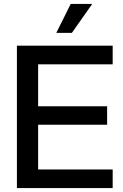

<svg xmlns="http://www.w3.org/2000/svg" viewBox="-20 -961 629 981"><path d="M66.4 0V-727.5H555.7V-632.3H174.8V-418H527.3V-323.7H174.8V-95.2H555.7V0ZM267.6 -793 341.3 -940.9H451.2L347.2 -793Z"/></svg>

Font: Inter Display Medium
Style: Regular
Weight: 500
Designer: Rasmus Andersson
Foundry: rsms
Version: Version 4.001;git-9221beed3